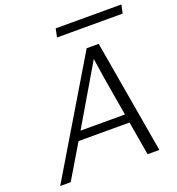

<svg xmlns="http://www.w3.org/2000/svg" viewBox="-153 -998 1033 1121"><g transform="rotate(-20 363.5 -437.0)"><path d="M28.8 0 449.2 -703.1H523.9L645 0H571.8L536.1 -210H219.2L94.2 0ZM251 -263.2H526.9L486.8 -499L466.8 -629.9ZM308.1 -821.3 318.8 -874H727.1L715.8 -821.3Z"/></g></svg>

Font: CMU Bright
Style: Oblique
Weight: 500
Italic angle: -12°
Version: Version 0.7.0